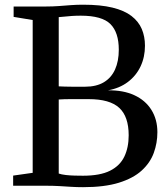

<svg xmlns="http://www.w3.org/2000/svg" viewBox="-20 -770 697 796"><path d="M115.5 -53.5V-687L36.5 -700V-743H169.5Q199.5 -743 225.2 -745Q251 -747 275 -748.8Q299 -750.5 324.5 -750.5Q397 -750.5 446.2 -738.5Q495.5 -726.5 525 -703.8Q554.5 -681 567.8 -649.8Q581 -618.5 581 -580.5Q581 -533.5 562.8 -494.8Q544.5 -456 510 -430Q475.5 -404 427.5 -395.5Q490.5 -396.5 536.5 -375.5Q582.5 -354.5 607.5 -314.8Q632.5 -275 632.5 -222Q632.5 -177 617.5 -136Q602.5 -95 567.5 -63Q532.5 -31 473 -12.5Q413.5 6 324.5 6Q298 6 274.8 4.5Q251.5 3 226 1.5Q200.5 0 167 0H34.5V-42ZM223.5 -412Q233.5 -411.5 248.5 -411Q263.5 -410.5 279.2 -410.5Q295 -410.5 309.2 -410.5Q323.5 -410.5 333 -410.5Q379.5 -410.5 410.5 -429Q441.5 -447.5 457 -482Q472.5 -516.5 472.5 -564Q472.5 -635.5 437.8 -670.2Q403 -705 315 -705Q295 -705 277.5 -703.8Q260 -702.5 246.2 -701Q232.5 -699.5 223.5 -699ZM223.5 -50.5Q235 -46.5 252.5 -44.5Q270 -42.5 289 -42Q308 -41.5 324 -41.5Q395 -41.5 436.2 -62.2Q477.5 -83 495.5 -120.8Q513.5 -158.5 513.5 -209Q513.5 -287 474.2 -323Q435 -359 348 -359Q335.5 -359 318.2 -359Q301 -359 283 -359Q265 -359 249.2 -358.8Q233.5 -358.5 223.5 -357.5Z"/></svg>

Font: Merriweather 48pt
Style: Regular
Weight: 400
Version: Version 2.100